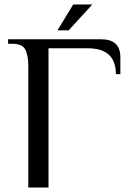

<svg xmlns="http://www.w3.org/2000/svg" viewBox="-20 -835 577 855"><path d="M236 -700 306 -815H391L286 -700ZM106 -540Q106 -591 92 -615.5Q78 -640 36 -640H16V-660H431Q516 -660 516 -580V-505H496Q496 -620 371 -620H196V0H106Z"/></svg>

Font: Philosopher
Style: Regular
Weight: 400
Designer: Jovanny Lemonad
Foundry: Jovanny Lemonad
Version: Version 2.000